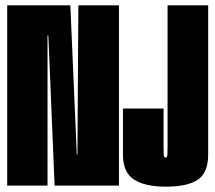

<svg xmlns="http://www.w3.org/2000/svg" viewBox="-20 -695 807 719"><path d="M7 0V-675H243.5L267.5 -117H270L273.5 -675H425.5V0H184.5L161 -562.5H158V0ZM601 4Q522 4 481.2 -23Q440.5 -50 440.5 -115.5V-288.5H592.5V-152Q592.5 -128.5 593 -116.8Q593.5 -105 600 -105Q606.5 -105 607 -116.8Q607.5 -128.5 607.5 -152V-675H759.5V-115.5Q759.5 -48.5 721 -22.2Q682.5 4 601 4Z"/></svg>

Font: Anybody UltraCondensed ExtraBold
Style: Regular
Weight: 800
Width: 1
Designer: Tyler Finck
Foundry: Etcetera Type Company
Version: Version 1.010; ttfautohint (v1.8.3) -l 8 -r 50 -G 200 -x 14 